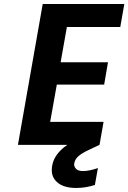

<svg xmlns="http://www.w3.org/2000/svg" viewBox="-20 -719 637 953"><path d="M392 130Q424 130 466 115L451 199Q405 214 359 214Q300 214 268.5 189.5Q237 165 237 126Q237 115 239 103Q249 45 314 0H69L192 -699H597L577 -585H312L281 -410H516L497 -299H262L229 -114H494L474 0L423 24Q386 41 369 56.5Q352 72 349 90Q348 94 348 97Q348 110 358.5 120Q369 130 392 130Z"/></svg>

Font: Fz Poppins SemBd
Style: Italic
Weight: 600
Italic angle: -10°
Designer: Ninad Kale (Devanagari), Jonny Pinhorn (Latin)
Foundry: Indian Type Foundry
Version: Vit hóa bi Vntype.Com & FontZin.Com